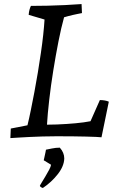

<svg xmlns="http://www.w3.org/2000/svg" viewBox="-20 -670 562 944"><path d="M31 9Q32 -3 32 -14.5Q32 -26 33 -38L115 -54Q123 -86 131.5 -128Q140 -170 149 -217Q158 -264 166 -313Q174 -362 181 -409.5Q188 -457 192.5 -499Q197 -541 199 -574L121 -597Q122 -611 125 -622Q128 -633 132 -641Q172 -641 214.5 -642Q257 -643 299 -645Q341 -647 381 -650Q382 -639 382 -628Q382 -617 383 -606Q366 -603 338.5 -596.5Q311 -590 295 -585Q281 -535 267.5 -466.5Q254 -398 242 -323.5Q230 -249 222 -179Q214 -109 211 -57Q236 -57 260 -58Q284 -59 307.5 -60.5Q331 -62 352 -64Q373 -66 391.5 -68.5Q410 -71 425 -74L471 -178Q483 -178 495 -176Q507 -174 515 -170L479 5Q463 3 403 1.5Q343 0 258 0Q223 0 189 1Q155 2 124.5 3.5Q94 5 70 6.5Q46 8 31 9ZM191 254Q187 254 181.5 250Q176 246 176 244Q176 242 184 229Q192 216 202.5 198.5Q213 181 221.5 165Q230 149 231 140L195 118Q196 114 198.5 102.5Q201 91 203.5 79.5Q206 68 206 66Q216 64 235.5 60Q255 56 274 56Q285 68 290.5 81.5Q296 95 296 109Q295 147 264 186.5Q233 226 191 254Z"/></svg>

Font: Labrada
Style: Italic
Weight: 400
Italic angle: -7°
Designer: Mercedes Jáuregui
Foundry: Omnibus-Type Team
Version: Version 1.000